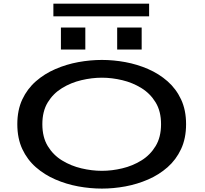

<svg xmlns="http://www.w3.org/2000/svg" viewBox="-20 -1040 1140 1070"><path d="M548 11Q483 11 416.2 -1.2Q349.5 -13.5 288.8 -39.8Q228 -66 180 -108Q132 -150 104.2 -209.5Q76.5 -269 76.5 -348Q76.5 -426.5 104.2 -485.8Q132 -545 180 -587Q228 -629 288.8 -655.2Q349.5 -681.5 416.2 -693.8Q483 -706 548 -706Q612.5 -706 678.8 -693.8Q745 -681.5 805.5 -655.2Q866 -629 913.8 -587Q961.5 -545 989.2 -485.8Q1017 -426.5 1017 -348Q1017 -269 989.2 -209.5Q961.5 -150 913.8 -108Q866 -66 805.5 -39.8Q745 -13.5 678.8 -1.2Q612.5 11 548 11ZM548 -88Q603.5 -88 661.2 -101.8Q719 -115.5 768 -145.8Q817 -176 847.2 -225.8Q877.5 -275.5 877.5 -348Q877.5 -420 847.2 -469.5Q817 -519 768 -549.2Q719 -579.5 661.2 -593.2Q603.5 -607 548 -607Q492 -607 433.8 -593.2Q375.5 -579.5 326 -549.2Q276.5 -519 246.2 -469.5Q216 -420 216 -348Q216 -275.5 246.2 -225.8Q276.5 -176 326 -145.8Q375.5 -115.5 433.8 -101.8Q492 -88 548 -88ZM319.5 -886.5H455.5V-764H319.5ZM633 -886.5H769.5V-764H633ZM277.5 -949V-1019.5H811V-949Z"/></svg>

Font: Trispace Expanded Medium
Style: Regular
Weight: 500
Width: 7
Designer: Tyler Finck
Foundry: Etcetera Type Company
Version: Version 1.210; ttfautohint (v1.8.3)